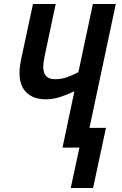

<svg xmlns="http://www.w3.org/2000/svg" viewBox="-20 -734 607 955"><path d="M332 201 375 0H291L350 -280Q317 -264 280.5 -252Q244 -240 208 -240Q147 -240 112 -273.5Q77 -307 77 -371Q77 -401 86 -443L144 -714H257L202 -455Q195 -421 195 -401Q195 -340 253 -340Q285 -340 313.5 -350Q342 -360 370 -375L442 -714H556L425 -98H507L443 201Z"/></svg>

Font: Noto Sans Condensed SemiBold
Style: Italic
Weight: 600
Width: 3
Italic angle: -12°
Designer: Monotype Design Team
Foundry: Monotype Imaging Inc.
Version: Version 2.013; ttfautohint (v1.8.4.7-5d5b)